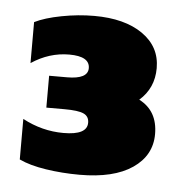

<svg xmlns="http://www.w3.org/2000/svg" viewBox="-36 -744 402 420"><g transform="rotate(5 165.0 -534.5)"><path d="M20 -382V-471Q63 -448 110 -448Q162 -448 162 -475Q162 -489 150 -494.5Q138 -500 108 -500H68V-570H107Q153 -570 153 -594Q153 -620 108 -620Q64 -620 25 -594V-684Q47 -695 83.5 -702Q120 -709 155 -709Q222 -709 261.5 -681.5Q301 -654 301 -607Q301 -563 269 -535Q310 -514 310 -463Q310 -416 269 -388Q228 -360 153 -360Q115 -360 79 -365.5Q43 -371 20 -382Z"/></g></svg>

Font: Readiness ExtraBold
Style: Regular
Weight: 800
Designer: Katatrad Team
Foundry: CadsonDemak
Version: Version 1.00;January 16, 2020;FontCreator 12.0.0.2550 64-bit